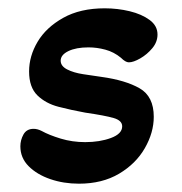

<svg xmlns="http://www.w3.org/2000/svg" viewBox="-20 -429 438 462"><path d="M170 13Q133 13 101 2Q69 -9 49 -29Q29 -49 29 -77Q29 -92 36.5 -105.5Q44 -119 61 -119Q70 -119 80 -114Q98 -104 126 -95.5Q154 -87 185 -87Q220 -87 247 -97Q274 -107 274 -125Q274 -139 253.5 -145Q233 -151 185 -158Q152 -164 121 -172Q90 -180 70 -199.5Q50 -219 50 -257Q50 -294 70.5 -328.5Q91 -363 132 -386Q173 -409 232 -409Q263 -409 292 -402Q321 -395 340 -381Q359 -367 359 -346Q359 -328 346.5 -313Q334 -298 317.5 -288.5Q301 -279 290 -279Q282 -279 271 -290Q254 -304 233.5 -309.5Q213 -315 193 -315Q163 -315 144.5 -306Q126 -297 126 -283Q126 -270 141.5 -262Q157 -254 180 -250.5Q203 -247 224 -244Q282 -236 316 -216.5Q350 -197 350 -148Q350 -110 328.5 -72.5Q307 -35 266.5 -11Q226 13 170 13Z"/></svg>

Font: Akaya Kanadaka
Style: Regular
Weight: 400
Designer: Vaishnavi Murthy Yerkadithaya, Juan Luis Blanco Aristondo
Version: Version 1.002; ttfautohint (v1.8.3)